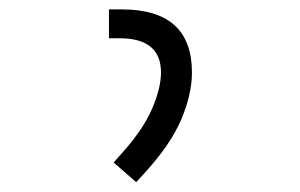

<svg xmlns="http://www.w3.org/2000/svg" viewBox="-20 -713 626 400"><path d="M263.7 -333.5 216.8 -374.5 235.4 -395.5Q278.3 -443.4 296.9 -486.6Q315.4 -529.8 315.4 -562Q315.4 -633.3 229 -633.3H207V-693.4H233.9Q379.9 -693.4 379.9 -562Q379.9 -517.1 357.7 -464.4Q335.4 -411.6 280.8 -352.1Z"/></svg>

Font: CaskaydiaMono NF Light
Style: Regular
Weight: 300
Designer: Aaron Bell
Foundry: Saja Typeworks
Version: Version 2111.001; ttfautohint (v1.8.4);Nerd Fonts 3.1.1